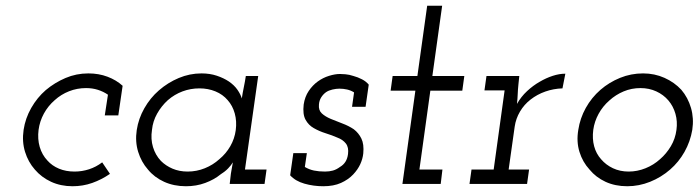

<svg xmlns="http://www.w3.org/2000/svg" viewBox="-20 -639 2433 667"><path d="M362 -35 335 -75Q314 -59 289.5 -51Q265 -43 239 -43Q209 -43 185 -53Q161 -63 145 -81Q126 -101 118 -128.5Q110 -156 114 -188Q118 -218 132.5 -244.5Q147 -271 170 -291Q192 -311 220 -322Q248 -333 279 -333Q301 -333 320 -327Q339 -321 355 -310L344 -238H391L406 -341Q384 -361 353.5 -372.5Q323 -384 287 -384Q245 -384 207.5 -368Q170 -352 139 -326Q109 -300 88.5 -264Q68 -228 62 -188Q56 -147 67 -111.5Q78 -76 101 -50Q124 -23 157.5 -7.5Q191 8 232 8Q268 8 300.5 -3.5Q333 -15 362 -35Z M455 -187Q449 -147 460 -111.5Q471 -76 494 -50Q516 -23 550 -7.5Q584 8 626 8Q662 8 693 -3.5Q724 -15 746 -33Q762 -43 772.5 -54Q783 -65 789 -75Q787 -65 785.5 -55.5Q784 -46 782 -35L778 0H899L906 -50H831L877 -375H834Q831 -355 827 -336Q823 -317 820 -297Q816 -311 805 -327Q794 -343 775 -356Q757 -368 733 -376Q709 -384 680 -384Q639 -384 601 -368Q563 -352 532 -325Q502 -299 481.5 -263Q461 -227 455 -187ZM508 -188Q511 -218 526 -244.5Q541 -271 563 -291Q586 -311 614 -321.5Q642 -332 673 -332Q703 -332 728.5 -321.5Q754 -311 771 -291Q788 -272 795.5 -245Q803 -218 799 -187Q795 -157 780 -131Q765 -105 742 -86Q720 -66 691.5 -54.5Q663 -43 632 -43Q603 -43 579.5 -53Q556 -63 539 -80Q520 -100 511.5 -128Q503 -156 508 -188Z M988 -30Q1006 -10 1037.5 -1Q1069 8 1103 8Q1139 8 1164.5 -3.5Q1190 -15 1207 -33Q1223 -50 1231.5 -68.5Q1240 -87 1242 -106Q1245 -138 1235.5 -157.5Q1226 -177 1209 -190Q1191 -202 1169.5 -210Q1148 -218 1129 -226Q1110 -234 1098 -245Q1086 -256 1088 -276Q1089 -290 1096 -301Q1103 -312 1113 -319Q1122 -325 1135 -328Q1148 -331 1159 -331Q1173 -331 1186 -328Q1199 -325 1210 -318L1203 -268H1250L1261 -345Q1252 -356 1237.5 -363.5Q1223 -371 1208 -375Q1193 -380 1180 -381Q1167 -382 1161 -382Q1144 -382 1123 -375.5Q1102 -369 1084 -356Q1066 -343 1052.5 -323Q1039 -303 1035 -276Q1031 -242 1041.5 -223Q1052 -204 1070 -194Q1089 -183 1111.5 -176Q1134 -169 1152 -161Q1171 -154 1181.5 -140.5Q1192 -127 1189 -104Q1187 -88 1180 -77Q1173 -66 1161 -59Q1149 -50 1136.5 -46.5Q1124 -43 1109 -43Q1088 -43 1071 -46.5Q1054 -50 1039 -59L1046 -107H999Z M1464 -619 1430 -375H1344L1337 -324H1423L1378 0H1511L1517 -50H1437L1475 -324H1586L1593 -375H1482L1516 -619Z M1618 -50 1611 0H1811L1818 -50H1747L1768 -199Q1772 -227 1786.5 -251.5Q1801 -276 1823 -293Q1846 -311 1874.5 -321Q1903 -331 1934 -332L1944 -383Q1923 -383 1900 -375.5Q1877 -368 1855 -355Q1832 -342 1811 -322.5Q1790 -303 1776 -278Q1778 -297 1778.5 -312Q1779 -327 1781 -346L1784 -375H1670L1663 -325H1733L1695 -50Z M1989 -188Q1982 -147 1993 -111.5Q2004 -76 2028 -50Q2050 -23 2083.5 -7.5Q2117 8 2159 8Q2200 8 2238.5 -7.5Q2277 -23 2308 -50Q2338 -76 2358 -111.5Q2378 -147 2385 -188Q2391 -228 2380.5 -264Q2370 -300 2347 -327Q2323 -353 2288.5 -368.5Q2254 -384 2214 -384Q2172 -384 2134 -368.5Q2096 -353 2066 -327Q2035 -300 2015 -264Q1995 -228 1989 -188ZM2041 -188Q2045 -217 2059.5 -243.5Q2074 -270 2097 -290Q2119 -310 2146.5 -321.5Q2174 -333 2205 -333Q2235 -333 2260 -321.5Q2285 -310 2302 -290Q2319 -270 2326.5 -243.5Q2334 -217 2330 -188Q2326 -157 2310.5 -131Q2295 -105 2273 -86Q2251 -66 2222.5 -54.5Q2194 -43 2164 -43Q2134 -43 2109.5 -54.5Q2085 -66 2068 -86Q2051 -105 2044 -131Q2037 -157 2041 -188Z"/></svg>

Font: Josefin Slab Thin Medium
Style: Italic
Weight: 500
Italic angle: -12°
Version: Version 2.000